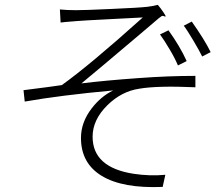

<svg xmlns="http://www.w3.org/2000/svg" viewBox="-20 -758 908 792"><path d="M314 -189Q314 -254 359 -312Q397 -361 447 -385Q230 -365 82 -339L77 -386Q108 -390 178 -399Q218 -405 235 -407Q351 -490 569 -686Q548 -685 434 -679Q316 -673 295 -671Q291 -671 284 -670Q243 -667 230 -665L227 -719Q256 -716 294 -716Q330 -716 438 -721Q554 -726 588 -730Q613 -733 631 -738Q643 -724 654 -707.5Q665 -691 663 -690Q661 -689 657 -691Q651 -694 646 -691Q632 -681 627 -676Q609 -661 560 -619Q377 -464 316 -414Q413 -426 553 -436Q675 -445 786 -445V-398Q629 -405 554 -392Q481 -381 423 -324Q362 -264 362 -194Q362 -67 532 -41Q599 -31 662 -37L651 13Q487 20 400.5 -32Q314 -84 314 -189ZM714 -488Q701 -519 680 -554Q657 -593 640 -616L675 -633Q723 -566 750 -506ZM814 -525Q804 -546 778 -590Q752 -634 738 -652L771 -669Q824 -594 849 -543Z"/></svg>

Font: GenSekiGothic TW L
Style: Regular
Weight: 300
Version: Version 1.501;PS 1;hotconv 16.6.51;makeotf.lib2.5.65220